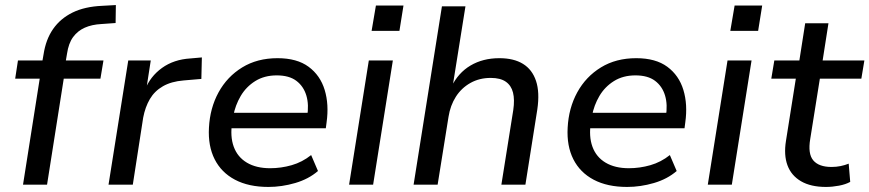

<svg xmlns="http://www.w3.org/2000/svg" viewBox="-20 -730 3437 759"><path d="M71 0 137 -419H40L51 -491H165L145 -474L152 -514Q161 -574 190 -615.5Q219 -657 267 -680.5Q315 -704 384 -707L438 -710L437 -639L381 -635Q343 -633 315 -620.5Q287 -608 269 -583.5Q251 -559 245 -518L239 -483L232 -491H389L377 -419H232L166 0Z M409 0 487 -491H576L558 -375H553Q574 -428 620.5 -461.5Q667 -495 733 -499L778 -503L776 -418L706 -412Q657 -408 624 -389Q591 -370 572.5 -338.5Q554 -307 546 -265L505 0Z M1041 9Q963 9 909 -19.5Q855 -48 828.5 -100.5Q802 -153 806 -225Q810 -303 844 -365Q878 -427 937.5 -463.5Q997 -500 1077 -500Q1154 -500 1200 -466Q1246 -432 1263.5 -374.5Q1281 -317 1271 -246L1268 -223H878L887 -284H1214L1194 -268Q1202 -316 1191 -352.5Q1180 -389 1151.5 -410.5Q1123 -432 1074 -432Q1025 -432 989 -409.5Q953 -387 931.5 -350.5Q910 -314 902 -271L898 -247Q889 -191 904 -150Q919 -109 956 -87Q993 -65 1048 -65Q1091 -65 1133 -77Q1175 -89 1210 -117L1237 -54Q1200 -22 1147 -6.5Q1094 9 1041 9Z M1449 -608 1466 -708H1575L1559 -608ZM1360 0 1438 -491H1533L1455 0Z M1615 0 1727 -705H1820L1769 -386H1764Q1791 -442 1840 -471Q1889 -500 1954 -500Q2011 -500 2047.5 -477.5Q2084 -455 2099 -410Q2114 -365 2104 -297L2057 0H1962L2009 -295Q2015 -336 2008 -364Q2001 -392 1979.5 -407Q1958 -422 1920 -422Q1875 -422 1839.5 -402Q1804 -382 1782 -347.5Q1760 -313 1753 -268L1710 0Z M2459 9Q2381 9 2327 -19.5Q2273 -48 2246.5 -100.5Q2220 -153 2224 -225Q2228 -303 2262 -365Q2296 -427 2355.5 -463.5Q2415 -500 2495 -500Q2572 -500 2618 -466Q2664 -432 2681.5 -374.5Q2699 -317 2689 -246L2686 -223H2296L2305 -284H2632L2612 -268Q2620 -316 2609 -352.5Q2598 -389 2569.5 -410.5Q2541 -432 2492 -432Q2443 -432 2407 -409.5Q2371 -387 2349.5 -350.5Q2328 -314 2320 -271L2316 -247Q2307 -191 2322 -150Q2337 -109 2374 -87Q2411 -65 2466 -65Q2509 -65 2551 -77Q2593 -89 2628 -117L2655 -54Q2618 -22 2565 -6.5Q2512 9 2459 9Z M2867 -608 2884 -708H2993L2977 -608ZM2778 0 2856 -491H2951L2873 0Z M3245 9Q3185 9 3146.5 -13.5Q3108 -36 3093 -76.5Q3078 -117 3087 -173L3126 -419H3029L3041 -491H3140L3163 -638H3255L3232 -491H3397L3385 -419H3221L3183 -181Q3173 -122 3195 -96Q3217 -70 3267 -70Q3286 -70 3303 -73.5Q3320 -77 3335 -83L3341 -11Q3323 -1 3296.5 4Q3270 9 3245 9Z"/></svg>

Font: Nunito Sans 10pt Medium
Style: Italic
Weight: 500
Italic angle: -9°
Designer: Vernon Adams
Foundry: Vernon Adams
Version: Version 3.101;gftools[0.9.27]